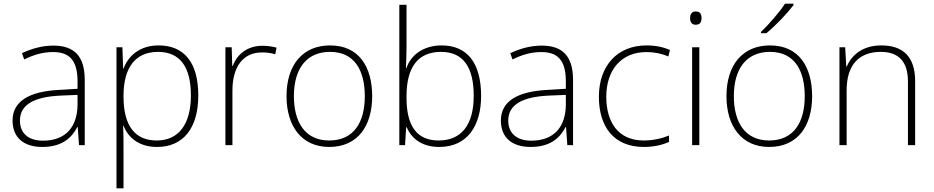

<svg xmlns="http://www.w3.org/2000/svg" viewBox="-20 -786 5060 1040"><path d="M269 -539C208 -539 150 -522 99 -498L111 -464C166 -491 214 -504 268 -504C356 -504 400 -459 400 -345V-305L300 -299C139 -291 48 -238 48 -133C48 -44 105 10 209 10C314 10 367 -37 399 -98H401L408 0H439V-353C439 -482 382 -539 269 -539ZM304 -268 400 -272V-219C399 -101 338 -24 213 -24C134 -24 88 -64 88 -133C88 -221 168 -261 304 -268Z M839 -540C734 -540 673 -480 649 -414H647L643 -530H611V234H649V16C649 -23 649 -66 647 -106H649C673 -42 731 10 831 10C971 10 1054 -90 1054 -269C1054 -447 978 -540 839 -540ZM836 -505C954 -505 1014 -425 1014 -269C1014 -111 946 -25 829 -25C714 -25 649 -101 649 -263V-269C650 -419 712 -505 836 -505Z M1401 -538C1318 -538 1263 -490 1241 -429H1238L1235 -530H1201V0H1239V-295C1239 -421 1294 -502 1399 -502C1427 -502 1448 -499 1471 -492L1478 -528C1455 -534 1430 -538 1401 -538Z M1996 -265C1996 -423 1925 -540 1768 -540C1620 -540 1532 -435 1532 -265C1532 -104 1613 10 1763 10C1919 10 1996 -105 1996 -265ZM1572 -265C1572 -415 1641 -505 1768 -505C1903 -505 1956 -401 1956 -265C1956 -124 1897 -25 1763 -25C1634 -25 1572 -122 1572 -265Z M2182 -535V-760H2143V0H2174L2180 -97H2183C2209 -35 2266 10 2359 10C2514 10 2586 -108 2586 -266C2586 -446 2510 -540 2372 -540C2274 -540 2205 -488 2182 -418H2179C2180 -449 2182 -501 2182 -535ZM2369 -505C2487 -505 2546 -425 2546 -267C2546 -112 2481 -25 2356 -25C2236 -25 2182 -106 2182 -256V-265C2182 -417 2240 -505 2369 -505Z M2914 -539C2853 -539 2795 -522 2744 -498L2756 -464C2811 -491 2859 -504 2913 -504C3001 -504 3045 -459 3045 -345V-305L2945 -299C2784 -291 2693 -238 2693 -133C2693 -44 2750 10 2854 10C2959 10 3012 -37 3044 -98H3046L3053 0H3084V-353C3084 -482 3027 -539 2914 -539ZM2949 -268 3045 -272V-219C3044 -101 2983 -24 2858 -24C2779 -24 2733 -64 2733 -133C2733 -221 2813 -261 2949 -268Z M3468 10C3524 10 3570 -2 3604 -17V-52C3565 -36 3517 -25 3467 -25C3326 -25 3264 -127 3264 -262C3264 -407 3345 -504 3482 -504C3520 -504 3561 -497 3600 -480L3609 -515C3573 -531 3532 -540 3482 -540C3324 -540 3224 -430 3224 -262C3224 -100 3304 10 3468 10Z M3748 -724C3727 -724 3718 -709 3718 -688C3718 -667 3727 -652 3748 -652C3773 -652 3780 -667 3780 -688C3780 -709 3773 -724 3748 -724ZM3768 -530H3729V0H3768Z M4278 -758V-766H4232C4205 -723 4144 -653 4102 -613V-606H4131C4183 -648 4245 -715 4278 -758ZM4379 -265C4379 -423 4308 -540 4151 -540C4003 -540 3915 -435 3915 -265C3915 -104 3996 10 4146 10C4302 10 4379 -105 4379 -265ZM3955 -265C3955 -415 4024 -505 4151 -505C4286 -505 4339 -401 4339 -265C4339 -124 4280 -25 4146 -25C4017 -25 3955 -122 3955 -265Z M4754 -540C4651 -540 4592 -486 4567 -426H4564L4558 -530H4527V0H4566V-297C4566 -437 4635 -505 4751 -505C4845 -505 4898 -455 4898 -345V0H4937V-347C4937 -479 4871 -540 4754 -540Z"/></svg>

Font: Noto Sans Arabic ExtLt
Style: Regular
Weight: 200
Designer: Monotype Design Team, Nadine Chahine, Nizar Qandah and Khaled Hosny
Foundry: Monotype Imaging Inc.
Version: Version 2.012